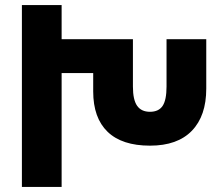

<svg xmlns="http://www.w3.org/2000/svg" viewBox="-20 -734 872 754"><path d="M66 0V-714H222V-580H502V-394Q502 -342 518.5 -318.5Q535 -295 569 -295Q603 -295 618.5 -318Q634 -341 634 -394V-580H790V-386Q790 -279 733.5 -220.5Q677 -162 569 -162Q459 -162 402.5 -216.5Q346 -271 346 -375V-447H222V0Z"/></svg>

Font: Noto Sans Armenian Condensed ExtraBold
Style: Regular
Weight: 800
Width: 3
Designer: Monotype Design Team
Foundry: Monotype Imaging Inc.
Version: Version 2.008; ttfautohint (v1.8.4.7-5d5b)